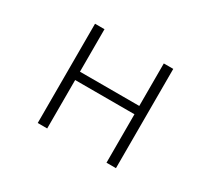

<svg xmlns="http://www.w3.org/2000/svg" viewBox="-132 -917 1264 1150"><g transform="rotate(30 500.0 -342.5)"><path d="M229.5 1H294.9V-334H705.1V1H770.5V-685.5H705.1V-391.6H294.9V-685.5H229.5Z"/></g></svg>

Font: DotumChe
Style: Regular
Weight: 400
Monospace: yes
Version: Version 2.21